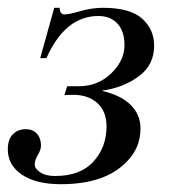

<svg xmlns="http://www.w3.org/2000/svg" viewBox="-38 -461 434 492"><path d="M101 -441H115Q115 -424 128 -424Q138 -424 168 -432.5Q198 -441 226 -441Q295 -441 326 -413.5Q357 -386 357 -344Q357 -294 317 -265Q277 -236 225 -229L224 -228Q272 -217 297 -192Q322 -167 322 -132Q322 -82 287 -47Q232 11 118 11Q54 11 18 -13.5Q-18 -38 -18 -78Q-18 -104 -5 -117Q8 -130 28 -130Q46 -130 56.5 -118.5Q67 -107 67 -88Q67 -77 59 -64Q51 -51 51 -39Q51 -29 65 -19.5Q79 -10 103 -10Q168 -10 201.5 -47Q235 -84 235 -137Q235 -175 212 -196.5Q189 -218 149 -218Q135 -218 127 -217L134 -240H164Q213 -240 247 -273Q281 -306 281 -345Q281 -381 263 -400.5Q245 -420 214 -420Q129 -420 81 -312H65Z"/></svg>

Font: STIX
Style: Italic
Weight: 400
Italic angle: -16.33°
Designer: MicroPress Inc., with final additions and corrections provided by Coen Hoffman, Elsevier (retired)
Version: Version 1.1.1